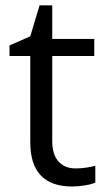

<svg xmlns="http://www.w3.org/2000/svg" viewBox="-20 -679 393 709"><path d="M258.8 -57.1Q280.3 -57.1 300.3 -60.3Q320.3 -63.5 332 -66.9V-4.9Q318.8 1.5 293.2 5.6Q267.6 9.8 247.1 9.8Q91.8 9.8 91.8 -153.8V-472.2H15.1V-511.2L91.8 -544.9L126 -659.2H172.9V-535.2H328.1V-472.2H172.9V-157.2Q172.9 -108.9 195.8 -83Q218.8 -57.1 258.8 -57.1Z"/></svg>

Font: f0_25643 
Style: Regular
Weight: 400
Foundry: Ascender Corporation
Version: Version 1.10